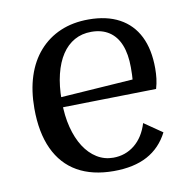

<svg xmlns="http://www.w3.org/2000/svg" viewBox="-64 -564 637 637"><g transform="rotate(-10 255.0 -245.0)"><path d="M270 10Q198 10 148 -18.5Q98 -47 72 -103Q46 -159 46 -240Q46 -300 61.5 -348Q77 -396 107 -430Q137 -464 179 -482Q221 -500 274 -500Q335 -500 377.5 -477Q420 -454 442 -410Q464 -366 464 -302Q464 -284 462 -267.5Q460 -251 455 -234L98 -227V-259L421 -281L376 -243Q382 -263 383.5 -277Q385 -291 385 -319Q385 -364 372.5 -395Q360 -426 335.5 -442Q311 -458 276 -458Q244 -458 219 -444Q194 -430 176.5 -403.5Q159 -377 149.5 -338.5Q140 -300 140 -252V-246Q140 -199 150 -160Q160 -121 178 -93Q196 -65 221 -49.5Q246 -34 276 -34Q317 -34 348 -59Q379 -84 393 -130L454 -88Q429 -39 383.5 -14.5Q338 10 270 10Z"/></g></svg>

Font: Sutasoma
Style: Regular
Weight: 400
Designer: Izhar Fathurrohim, Akbar Rohmanto, Arusyal Khofiqoini
Foundry: Kiwari Kolektiv
Version: Version 1.102